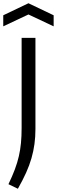

<svg xmlns="http://www.w3.org/2000/svg" viewBox="-47 -973 350 1181"><path d="M5 160Q29 110 44.5 68.5Q60 27 69 -12.5Q78 -52 82 -93.5Q86 -135 86 -186V-740H171V-180Q171 -131 165 -87Q159 -43 146.5 0.5Q134 44 113.5 89.5Q93 135 63 188ZM-27 -879 128 -953 283 -879V-811L128 -884L-27 -811Z"/></svg>

Font: Encode Sans Narrow
Style: Regular
Weight: 400
Designer: Pablo Impallari, Andres Torresi
Foundry: Pablo Impallari, Andres Torresi
Version: Version 1.000; ttfautohint (v1.00) -l 8 -r 50 -G 200 -x 14 -